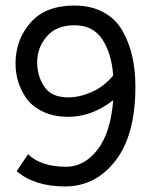

<svg xmlns="http://www.w3.org/2000/svg" viewBox="-20 -656 558 692"><path d="M218 -55Q284 -55 331.5 -116.5Q379 -178 388 -295Q312 -235 226 -235Q173 -235 134 -254Q95 -273 74 -303Q36 -359 36 -426Q36 -513 90 -574.5Q144 -636 248 -636Q309 -636 353.5 -611.5Q398 -587 422 -544Q468 -463 468 -344Q468 -169 396 -76.5Q324 16 214.5 16Q105 16 40 -39L81 -100Q128 -55 218 -55ZM226 -305Q267 -305 311 -324.5Q355 -344 388 -384Q382 -464 348.5 -514.5Q315 -565 249 -565Q183 -565 148.5 -524.5Q114 -484 114 -432.5Q114 -381 140 -343Q166 -305 226 -305Z"/></svg>

Font: Imprima
Style: Regular
Weight: 400
Version: Version 1.001